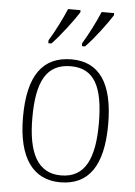

<svg xmlns="http://www.w3.org/2000/svg" viewBox="-55 -808 606 860"><g transform="rotate(5 248.5 -378.0)"><path d="M292 -619V-606H306C346 -646 401 -721 423 -756V-766H367C348 -721 320 -665 292 -619ZM141 -619V-606H155C194 -646 250 -721 272 -756V-766H216C197 -721 169 -665 141 -619ZM248 10C374 10 440 -78 440 -267C440 -455 374 -543 252 -543C122 -543 57 -454 57 -267C57 -79 129 10 248 10ZM249 -21C144 -21 99 -109 99 -267C99 -430 141 -512 251 -512C356 -512 398 -433 398 -267C398 -113 359 -21 249 -21Z"/></g></svg>

Font: Noto Serif Bengali SemiCondensed ExtraLight
Style: Regular
Weight: 200
Width: 4
Designer: Juan Bruce, Universal Thirst, Indian Type Foundry and the Monotype Design Team.
Foundry: Monotype Imaging Inc.
Version: Version 2.003